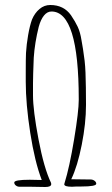

<svg xmlns="http://www.w3.org/2000/svg" viewBox="-20 -753 450 768"><path d="M104 -6H58Q50 -6 43.5 -11Q37 -16 37 -23Q37 -34 99 -34L147 -33Q119 -106 101 -221.5Q83 -337 83 -426V-466Q83 -519 84 -541Q86 -575 92.5 -612.5Q99 -650 108 -675Q119 -701 138 -717Q157 -733 181 -733Q235 -733 264 -692Q281 -667 291 -645.5Q301 -624 306 -592Q308 -582 312 -557Q316 -532 318.5 -510Q321 -488 322 -462Q324 -407 324 -336V-333Q324 -260 307 -174Q290 -88 265 -36Q301 -35 343 -35Q351 -35 358 -30Q365 -25 365 -18Q365 -7 306 -7H287Q278 -6 268 -6Q237 -6 237 -16L238 -20Q258 -84 276.5 -196Q295 -308 295 -353V-357Q295 -707 186 -707Q169 -707 156 -691Q143 -675 135 -646Q119 -582 115 -522Q112 -449 112 -420V-372Q112 -312 134 -196Q156 -80 184 -22Q185 -20 185 -17Q185 -5 161 -5Q129 -5 104 -6Z"/></svg>

Font: Amatic SC
Style: Regular
Weight: 400
Designer: Multiple Designers
Foundry: Vernon Adams
Version: Version 2.505